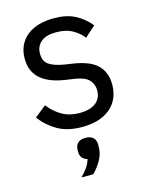

<svg xmlns="http://www.w3.org/2000/svg" viewBox="-116 -602 719 922"><g transform="rotate(-15 243.5 -141.5)"><path d="M36 0ZM240 12Q168 12 119.5 -15.5Q71 -43 36 -89L93 -135Q123 -97 160 -76.5Q197 -56 246 -56Q297 -56 325.5 -78Q354 -100 354 -140Q354 -170 334.5 -191.5Q315 -213 264 -221L223 -227Q187 -232 157 -242.5Q127 -253 104.5 -270.5Q82 -288 69.5 -314Q57 -340 57 -376Q57 -414 71 -442.5Q85 -471 109.5 -490Q134 -509 168 -518.5Q202 -528 241 -528Q304 -528 346.5 -506Q389 -484 421 -445L368 -397Q351 -421 318 -440.5Q285 -460 235 -460Q185 -460 159.5 -438.5Q134 -417 134 -380Q134 -342 159.5 -325Q185 -308 233 -300L273 -294Q359 -281 395 -244.5Q431 -208 431 -149Q431 -74 380 -31Q329 12 240 12ZM240 66Q265 66 278 78.5Q291 91 291 113V124Q291 159 273 190.5Q255 222 231 245H173Q193 224 205 207Q217 190 224 167Q207 163 198 151.5Q189 140 189 123V113Q189 91 202 78.5Q215 66 240 66Z"/></g></svg>

Font: Aneliza
Style: Regular
Weight: 400
Designer: Mike Abbink, Paul van der Laan, Pieter van Rosmalen
Foundry: Bold Monday
Version: Version 3.001;September 8, 2019;FontCreator 11.5.0.2425 64-b